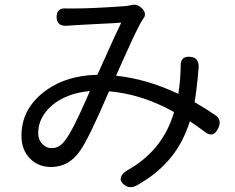

<svg xmlns="http://www.w3.org/2000/svg" viewBox="-20 -755 998 814"><path d="M506 28Q486 12 494 -7Q501 -24 527 -37Q672 -121 718 -280Q582 -356 442 -368Q441 -365 438 -358Q356 -167 319 -115Q272 -47 197 -47Q142 -47 106.5 -83.5Q71 -120 71 -180Q71 -288 161 -361Q253 -435 393 -438Q404 -461 425 -509Q473 -617 494 -659Q473 -657 385 -653Q313 -649 293 -648Q286 -648 269 -646Q267 -646 266 -646Q221 -642 220 -682Q219 -724 264 -719Q278 -719 291 -719Q371 -719 511 -729Q522 -730 539 -734Q558 -739 577 -724Q607 -699 586 -674Q586 -673 584.5 -671Q583 -669 582 -668Q563 -637 509 -517Q485 -462 472 -434Q604 -420 736 -357Q740 -379 744 -424Q744 -427 744 -429Q746 -457 746 -473Q744 -519 788 -514Q825 -510 822 -468Q815 -380 805 -322Q853 -294 894 -266Q921 -248 906 -213Q885 -166 847 -197Q815 -221 785 -241Q757 -152 705 -88Q650 -20 562 30Q530 48 506 28ZM198 -127Q216 -127 228 -134Q242 -141 257 -161Q286 -198 345 -332Q356 -357 361 -369Q261 -360 199 -307Q142 -256 142 -191Q142 -162 160 -144Q176 -127 198 -127Z"/></svg>

Font: GenSenRounded JP R
Style: Regular
Weight: 400
Version: Version 1.501;PS 1;hotconv 16.6.51;makeotf.lib2.5.65220